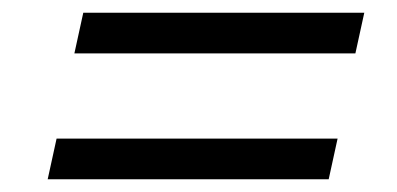

<svg xmlns="http://www.w3.org/2000/svg" viewBox="-20 -468 625 302"><path d="M553 -448 539 -384H97L111 -448ZM55 -186 69 -250H511L497 -186Z"/></svg>

Font: Nacelle
Style: Italic
Weight: 400
Italic angle: -12°
Designer: Sora Sagano
Foundry: Sora Sagano
Version: Version 1.000;FEAKit 1.0